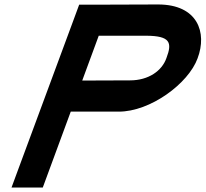

<svg xmlns="http://www.w3.org/2000/svg" viewBox="-20 -790 921 860"><path d="M348.3 -429.2 562.6 -430C645.6 -430 705.4 -473 725.1 -529L725.5 -530C752.3 -600 742 -629 636.3 -630H422.3ZM296.9 -290 197.4 -20 171.6 50H31.6L57.4 -20L308.8 -699L334.6 -769H404.6L688 -770C866 -770 908.5 -644 865.1 -529C824.4 -416 652.6 -289 510.9 -290Z"/></svg>

Font: Nordica Plus
Style: NordicaClassicRgObl
Weight: 500
Version: Version 1.01